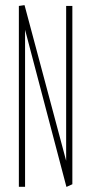

<svg xmlns="http://www.w3.org/2000/svg" viewBox="-20 -723 353 743"><path d="M260 -11 236 -46V-700H260ZM53 0V-699L77 -655V0ZM237 0 53 -699V-700L74 -703H75L260 -11V-10L238 0Z"/></svg>

Font: Foldit Thin
Style: Regular
Weight: 100
Designer: Sophia Tai
Foundry: Sophia Tai
Version: Version 1.003